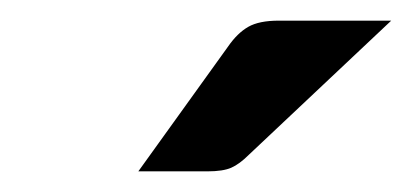

<svg xmlns="http://www.w3.org/2000/svg" viewBox="-20 -749 399 186"><path d="M250 -729H359L221 -599Q212 -590 204 -586.5Q196 -583 181 -583H114L201 -704Q210 -717 220.5 -723Q231 -729 250 -729Z"/></svg>

Font: Aleo SemiBold
Style: Italic
Weight: 600
Italic angle: -7°
Designer: Alessio Laiso
Foundry: Alessio Laiso
Version: Version 2.001;gftools[0.9.29]